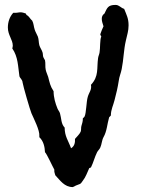

<svg xmlns="http://www.w3.org/2000/svg" viewBox="-20 -746 575 781"><path d="M503 -643C503 -671 495 -685 485 -710C471 -714 465 -726 450 -726C419 -726 416 -714 405 -691C397 -685 394 -679 394 -669C394 -659 398 -649 401 -639C400 -638 388 -609 388 -607C388 -602 391 -601 392 -597C386 -587 388 -548 385 -533C384 -525 380 -518 379 -510C373 -468 383 -436 350 -401C354 -381 342 -370 337 -352C331 -332 331 -286 324 -272C322 -269 320 -267 317 -265V-263C317 -250 314 -245 311 -233C309 -226 311 -217 308 -210C303 -199 293 -191 285 -181C286 -166 283 -151 269 -143C258 -174 243 -191 243 -227C228 -242 230 -265 224 -285C222 -292 217 -297 214 -304C205 -326 198 -350 198 -375C184 -396 182 -410 176 -433C173 -443 168 -452 166 -462C163 -475 166 -488 163 -501C161 -505 158 -509 156 -514C154 -520 155 -527 153 -533C150 -543 143 -552 140 -562C137 -574 138 -586 134 -597C130 -607 124 -616 121 -626C117 -638 117 -651 111 -662C102 -669 99 -680 88 -685L85 -691C80 -693 70 -696 64 -696C56 -696 47 -693 38 -694H34C19 -678 12 -656 12 -634C12 -603 32 -585 32 -560C32 -557 31 -553 30 -549C54 -514 53 -476 59 -436C61 -428 71 -423 72 -410C74 -396 102 -299 108 -285C118 -262 142 -216 140 -193V-188C157 -172 162 -149 163 -127C171 -119 193 -70 201 -56C200 -45 203 -42 205 -33C225 -12 242 15 276 15C278 15 286 10 288 9C306 1 306 6 317 -11C329 -26 335 -45 343 -62L350 -65C360 -85 365 -107 375 -127C379 -134 385 -139 388 -146C394 -159 394 -175 401 -188C415 -212 416 -242 424 -269L430 -275L431 -277C431 -300 441 -318 446 -339C453 -365 459 -391 463 -417C465 -434 472 -449 475 -465C483 -504 483 -543 492 -581C497 -604 503 -620 503 -643Z"/></svg>

Font: Margarine
Style: Regular
Weight: 400
Designer: Astigmatic (AOETI)
Foundry: Astigmatic (AOETI)
Version: Version 1.000